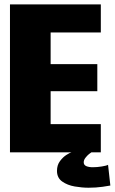

<svg xmlns="http://www.w3.org/2000/svg" viewBox="-20 -695 524 876"><path d="M25.5 0V-675H440V-547H211V-402.5H424V-279H211V-128.5H440V0ZM384 161.5Q354.5 161.5 321 155.8Q287.5 150 263.8 133.2Q240 116.5 240 84.5Q240 58 253.8 39.8Q267.5 21.5 283.5 11.5Q299.5 1.5 306 0H397Q394 1.5 385.8 8.2Q377.5 15 369.8 25Q362 35 362 45.5Q362 58 373.8 63Q385.5 68 403.5 68Q423 68 444.5 64.5Q466 61 473 57L483.5 151.5Q478.5 153 448.2 157.2Q418 161.5 384 161.5Z"/></svg>

Font: Anybody ExtraBold
Style: Regular
Weight: 800
Designer: Tyler Finck
Foundry: Etcetera Type Company
Version: Version 1.010; ttfautohint (v1.8.3) -l 8 -r 50 -G 200 -x 14 